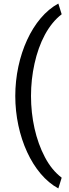

<svg xmlns="http://www.w3.org/2000/svg" viewBox="-20 -822 382 1067"><path d="M152.3 -288.6C152.3 -349.6 158.7 -409.7 171.9 -468.8C197.8 -585.9 248.5 -686 322.8 -742.7L304.2 -802.2C160.2 -724.6 64.9 -511.2 64.9 -288.6C64.9 -65.9 160.2 147.5 304.2 225.1L322.8 165.5C285.6 137.2 254.4 99.1 229.5 51.3C178.7 -44.4 152.3 -166 152.3 -288.6Z"/></svg>

Font: Vazirmatn
Style: Regular
Weight: 400
Designer: Saber Rastikerdar
Foundry: Saber Rastikerdar
Version: Version 33.003